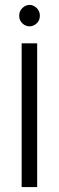

<svg xmlns="http://www.w3.org/2000/svg" viewBox="-20 -550 240 780"><path d="M142 -486Q142 -467 129 -455Q116 -443 100 -443Q84 -443 71 -455Q58 -467 58 -486Q58 -505 71 -517.5Q84 -530 100 -530Q116 -530 129 -517.5Q142 -505 142 -486ZM131 -374V209.9H68V-374Z"/></svg>

Font: Josefin Slab Thin SemiBold
Style: Regular
Weight: 600
Version: Version 2.000